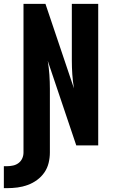

<svg xmlns="http://www.w3.org/2000/svg" viewBox="-66 -755 586 997"><path d="M-46 222V108H-29Q-14 108 2 104.5Q18 101 30.5 91.5Q43 82 49.5 67.5Q56 53 56 37V-735H170L318 -296Q312 -332 309.5 -368.5Q307 -405 307 -441V-735H444V0H330L182 -439Q188 -403 190.5 -366.5Q193 -330 193 -294V37Q193 64 186.5 91Q180 118 164.5 140.5Q149 163 126.5 179.5Q104 196 78 205.5Q52 215 25 218.5Q-2 222 -29 222Z"/></svg>

Font: Iosevka Curly Heavy
Style: Regular
Weight: 900
Monospace: yes
Designer: Belleve Invis
Foundry: Belleve Invis
Version: Version 22.1.2; ttfautohint (v1.8.4)